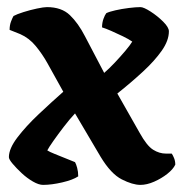

<svg xmlns="http://www.w3.org/2000/svg" viewBox="-20 -520 518 540"><path d="M101 0Q89 0 72.5 -9.5Q56 -19 41 -33Q26 -47 15.5 -59.5Q5 -72 5 -78Q5 -102 29 -133.5Q53 -165 88.5 -198.5Q124 -232 158 -262L113 -343Q99 -368 80.5 -390.5Q62 -413 37 -424L7 -436Q7 -449 11 -459.5Q15 -470 18 -475Q27 -480 46 -486Q65 -492 84 -496Q103 -500 112 -500Q153 -500 176.5 -477.5Q200 -455 219 -418L273 -315Q287 -327 303 -344Q319 -361 332.5 -377Q346 -393 352 -403Q342 -410 325.5 -418Q309 -426 293 -433Q277 -440 267 -443Q267 -456 271 -467Q275 -478 279 -483Q287 -487 304.5 -491Q322 -495 342 -497.5Q362 -500 375 -500Q384 -500 403.5 -487.5Q423 -475 439 -459Q455 -443 455 -432Q455 -406 435 -377.5Q415 -349 382 -318.5Q349 -288 310 -257L373 -146Q393 -110 410.5 -99Q428 -88 447 -88H463Q466 -84 469.5 -75.5Q473 -67 473 -57Q467 -44 450.5 -31Q434 -18 413.5 -9Q393 0 375 0Q353 0 322.5 -15.5Q292 -31 263 -79L191 -201Q176 -185 159.5 -163.5Q143 -142 130 -123.5Q117 -105 113 -97Q119 -93 134 -87Q149 -81 165 -74.5Q181 -68 191 -64Q194 -59 197 -48Q200 -37 200 -24Q185 -14 155 -7Q125 0 101 0Z"/></svg>

Font: Texturina 72pt ExtraBold
Style: Regular
Weight: 800
Designer: Guillermo Torres Carreño
Foundry: Omnibus-Type
Version: Version 1.002; ttfautohint (v1.8.3)